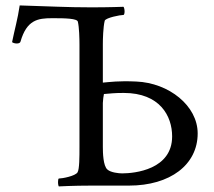

<svg xmlns="http://www.w3.org/2000/svg" viewBox="-20 -667 769 690"><path d="M349.6 -296.9C349.6 -304.7 352.5 -326.2 353.5 -329.1C378.9 -331.1 390.6 -333 424.8 -333C554.7 -333 598.6 -250 598.6 -176.8C598.6 -57.6 463.9 -43.9 418.9 -43.9C407.2 -43.9 377.9 -46.9 366.2 -57.6C350.6 -70.3 349.6 -119.1 349.6 -138.7ZM265.6 -139.6C265.6 -103.5 265.6 -59.6 258.8 -47.9C251 -34.2 203.1 -25.4 191.4 -25.4C189.5 -25.4 188.5 -18.6 188.5 -12.7C188.5 -3.9 190.4 2 191.4 2.9C191.4 2.9 244.1 0 308.6 0H443.4C591.8 0 690.4 -75.2 690.4 -187.5C690.4 -287.1 586.9 -369.1 469.7 -374C404.3 -377 375 -372.1 349.6 -370.1V-508.8C349.6 -525.4 350.6 -569.3 356.4 -592.8C361.3 -603.5 412.1 -613.3 423.8 -613.3C425.8 -613.3 427.7 -618.2 427.7 -626C427.7 -632.8 425.8 -640.6 423.8 -642.6C423.8 -642.6 373 -640.6 308.6 -640.6C215.8 -640.6 158.2 -644.5 50.8 -647.5C43.9 -599.6 32.2 -559.6 23.4 -515.6C26.4 -512.7 34.2 -510.7 40 -510.7C46.9 -510.7 52.7 -512.7 53.7 -517.6C76.2 -595.7 116.2 -601.6 167 -601.6H173.8C213.9 -601.6 257.8 -600.6 259.8 -588.9C264.6 -569.3 265.6 -528.3 265.6 -506.8Z"/></svg>

Font: Crimson
Style: Roman
Weight: 400
Version: Version 0.2